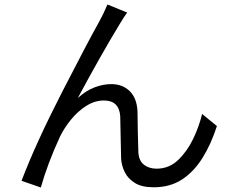

<svg xmlns="http://www.w3.org/2000/svg" viewBox="-20 -798 1040 856"><path d="M547 -742Q533 -723 515 -693Q427 -548 327 -361Q363 -394 401.5 -408.5Q440 -423 476 -423Q526 -423 558 -392Q590 -361 593 -302Q594 -202 597 -117Q600 -80 622.5 -63Q645 -46 678 -46Q734 -46 774.5 -85Q815 -124 841.5 -179.5Q868 -235 881 -290L947 -236Q921 -155 882.5 -93.5Q844 -32 791 2.5Q738 37 665 37Q612 37 581 17.5Q550 -2 536 -31Q522 -60 520 -90Q518 -187 516 -280Q511 -350 443 -350Q403 -350 365.5 -326.5Q328 -303 298 -266.5Q268 -230 248 -190Q192 -69 162 38L76 8Q140 -160 256 -386Q372 -612 422 -701Q441 -735 459 -778Z"/></svg>

Font: Gothic Nguyen
Style: Regular
Weight: 400
Designer: MORI Takayuki
Version: Version 1.220;July 21, 2023;FontCreator 14.0.0.2814 64-bit